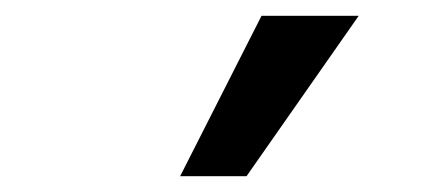

<svg xmlns="http://www.w3.org/2000/svg" viewBox="-20 -777 540 243"><path d="M208 -554 311 -757H434L292 -554Z"/></svg>

Font: Nunito Sans 12pt ExtraLight
Style: Bold
Weight: 700
Version: Version 3.101;gftools[0.9.27]